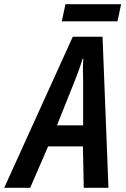

<svg xmlns="http://www.w3.org/2000/svg" viewBox="-82 -890 595 910"><path d="M-62 0 263 -716H404L432 0H315L311 -196H146L61 0ZM188 -296H312V-508Q311 -535 311 -561Q311 -587 313 -612H310Q303 -589 294 -564Q285 -539 274 -511ZM211 -789 228 -870H492L475 -789Z"/></svg>

Font: Noto Sans Condensed SemiBold
Style: Italic
Weight: 600
Width: 3
Italic angle: -12°
Designer: Monotype Design Team
Foundry: Monotype Imaging Inc.
Version: Version 2.013; ttfautohint (v1.8.4.7-5d5b)